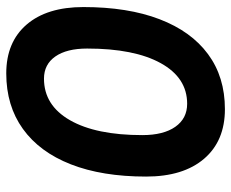

<svg xmlns="http://www.w3.org/2000/svg" viewBox="-84 -660 753 626"><g transform="rotate(-90 293.0 -346.5)"><path d="M250.5 9.8Q147 9.8 88.9 -58.1Q30.8 -126 30.8 -247.1Q30.8 -390.6 70.8 -492.7Q110.8 -594.7 186.3 -648.9Q261.7 -703.1 367.2 -703.1Q469.2 -703.1 526.4 -636.7Q583.5 -570.3 583.5 -451.7Q583.5 -306.6 543.9 -203.4Q504.4 -100.1 429.9 -45.2Q355.5 9.8 250.5 9.8ZM268.1 -113.3Q353 -113.3 400.6 -199.5Q448.2 -285.6 448.2 -439.5Q448.2 -505.9 422.4 -543Q396.5 -580.1 350.1 -580.1Q263.2 -580.1 214.6 -495.4Q166 -410.6 166 -259.3Q166 -190.4 193.1 -151.9Q220.2 -113.3 268.1 -113.3Z"/></g></svg>

Font: CaskaydiaCove NFP
Style: Bold Italic
Weight: 700
Italic angle: -10°
Designer: Aaron Bell
Foundry: Saja Typeworks
Version: Version 2111.001; VTT 6.35;Nerd Fonts 3.1.1